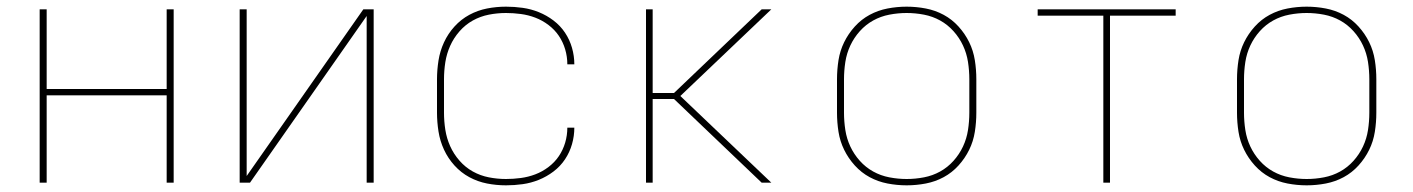

<svg xmlns="http://www.w3.org/2000/svg" viewBox="-20 -548 4240 576"><path d="M99 0V-520H120V-281H480V-520H501V0H480V-262H120V0Z M699 0V-520H720V-20L1070 -520H1101V0H1080V-500L730 0Z M1498 8Q1469 8 1441 2.5Q1413 -3 1388 -16.5Q1363 -30 1343.5 -51.5Q1324 -73 1312 -99Q1300 -125 1295.5 -153.5Q1291 -182 1291 -210V-310Q1291 -338 1295.5 -366.5Q1300 -395 1312 -421Q1324 -447 1343.5 -468.5Q1363 -490 1388 -503.5Q1413 -517 1441 -522.5Q1469 -528 1498 -528Q1523 -528 1548 -524.5Q1573 -521 1596.5 -511.5Q1620 -502 1640.5 -486.5Q1661 -471 1675 -450Q1689 -429 1696 -404.5Q1703 -380 1703 -355H1682Q1682 -378 1675.5 -400Q1669 -422 1656.5 -440.5Q1644 -459 1625.5 -473Q1607 -487 1586 -495Q1565 -503 1542.5 -506Q1520 -509 1498 -509Q1472 -509 1446.5 -504Q1421 -499 1398.5 -486.5Q1376 -474 1358.5 -454Q1341 -434 1330.5 -410.5Q1320 -387 1316 -361.5Q1312 -336 1312 -310V-210Q1312 -184 1316 -158.5Q1320 -133 1330.5 -109.5Q1341 -86 1358.5 -66Q1376 -46 1398.5 -33.5Q1421 -21 1446.5 -16Q1472 -11 1498 -11Q1520 -11 1542.5 -14Q1565 -17 1586 -25Q1607 -33 1625.5 -47Q1644 -61 1656.5 -79.5Q1669 -98 1675.5 -120Q1682 -142 1682 -165H1703Q1703 -140 1696 -115.5Q1689 -91 1675 -70Q1661 -49 1640.5 -33.5Q1620 -18 1596.5 -8.5Q1573 1 1548 4.5Q1523 8 1498 8Z M2265 0 2002 -251H1938V0H1918V-520H1938V-269H2002L2265 -520H2294L2021 -260L2294 0Z M2700 8Q2671 8 2642.5 2.5Q2614 -3 2589 -16.5Q2564 -30 2544.5 -51.5Q2525 -73 2512.5 -98.5Q2500 -124 2495.5 -152.5Q2491 -181 2491 -210V-310Q2491 -339 2495.5 -367.5Q2500 -396 2512.5 -421.5Q2525 -447 2544.5 -468.5Q2564 -490 2589 -503.5Q2614 -517 2642.5 -522.5Q2671 -528 2700 -528Q2729 -528 2757.5 -522.5Q2786 -517 2811 -503.5Q2836 -490 2855.5 -468.5Q2875 -447 2887.5 -421.5Q2900 -396 2904.5 -367.5Q2909 -339 2909 -310V-210Q2909 -181 2904.5 -152.5Q2900 -124 2887.5 -98.5Q2875 -73 2855.5 -51.5Q2836 -30 2811 -16.5Q2786 -3 2757.5 2.5Q2729 8 2700 8ZM2700 -11Q2726 -11 2752 -16Q2778 -21 2800.5 -33.5Q2823 -46 2840.5 -65.5Q2858 -85 2869 -108.5Q2880 -132 2884 -158Q2888 -184 2888 -210V-310Q2888 -336 2884 -362Q2880 -388 2869 -411.5Q2858 -435 2840.5 -454.5Q2823 -474 2800.5 -486.5Q2778 -499 2752 -504Q2726 -509 2700 -509Q2674 -509 2648 -504Q2622 -499 2599.5 -486.5Q2577 -474 2559.5 -454.5Q2542 -435 2531 -411.5Q2520 -388 2516 -362Q2512 -336 2512 -310V-210Q2512 -184 2516 -158Q2520 -132 2531 -108.5Q2542 -85 2559.5 -65.5Q2577 -46 2599.5 -33.5Q2622 -21 2648 -16Q2674 -11 2700 -11Z M3290 0V-501H3093V-520H3507V-501H3310V0Z M3900 8Q3871 8 3842.5 2.5Q3814 -3 3789 -16.5Q3764 -30 3744.5 -51.5Q3725 -73 3712.5 -98.5Q3700 -124 3695.5 -152.5Q3691 -181 3691 -210V-310Q3691 -339 3695.5 -367.5Q3700 -396 3712.5 -421.5Q3725 -447 3744.5 -468.5Q3764 -490 3789 -503.5Q3814 -517 3842.5 -522.5Q3871 -528 3900 -528Q3929 -528 3957.5 -522.5Q3986 -517 4011 -503.5Q4036 -490 4055.5 -468.5Q4075 -447 4087.5 -421.5Q4100 -396 4104.5 -367.5Q4109 -339 4109 -310V-210Q4109 -181 4104.5 -152.5Q4100 -124 4087.5 -98.5Q4075 -73 4055.5 -51.5Q4036 -30 4011 -16.5Q3986 -3 3957.5 2.5Q3929 8 3900 8ZM3900 -11Q3926 -11 3952 -16Q3978 -21 4000.5 -33.5Q4023 -46 4040.5 -65.5Q4058 -85 4069 -108.5Q4080 -132 4084 -158Q4088 -184 4088 -210V-310Q4088 -336 4084 -362Q4080 -388 4069 -411.5Q4058 -435 4040.5 -454.5Q4023 -474 4000.5 -486.5Q3978 -499 3952 -504Q3926 -509 3900 -509Q3874 -509 3848 -504Q3822 -499 3799.5 -486.5Q3777 -474 3759.5 -454.5Q3742 -435 3731 -411.5Q3720 -388 3716 -362Q3712 -336 3712 -310V-210Q3712 -184 3716 -158Q3720 -132 3731 -108.5Q3742 -85 3759.5 -65.5Q3777 -46 3799.5 -33.5Q3822 -21 3848 -16Q3874 -11 3900 -11Z"/></svg>

Font: Iosevka Aile Thin
Style: Regular
Weight: 100
Designer: Belleve Invis
Foundry: Belleve Invis
Version: Version 31.1.0; ttfautohint (v1.8.4)